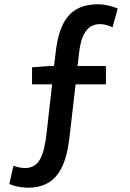

<svg xmlns="http://www.w3.org/2000/svg" viewBox="-20 -770 610 899"><path d="M531 -730C509 -740 472 -750 440 -750C311 -750 257 -674 240 -519L233 -461H209L130 -455V-375H224L199 -154C186 -35 162 16 97 17C78 16 60 13 43 6L24 91C42 101 74 108 111 109C245 109 289 11 305 -125L334 -375H476V-461H343L351 -528C359 -599 385 -657 447 -657C473 -657 492 -649 507 -642Z"/></svg>

Font: Noto Sans T Chinese Medium
Style: Regular
Weight: 500
Designer: Ryoko NISHIZUKA (kana & ideographs); Paul D. Hunt (Latin, Greek & Cyrillic); Wenlong ZHANG (bopomofo); Sandoll Communica
Foundry: Adobe Systems Incorporated
Version: Version 1.000;PS 1;hotconv 1.0.78;makeotf.lib2.5.61930